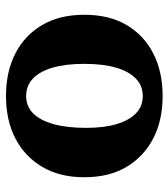

<svg xmlns="http://www.w3.org/2000/svg" viewBox="20 -584 576 657"><g transform="rotate(90 308.5 -256.0)"><path d="M309 12Q226 12 163.5 -20Q101 -52 66 -112Q31 -172 31 -256Q31 -341 66 -400.5Q101 -460 163.5 -492Q226 -524 309 -524Q392 -524 454 -492Q516 -460 551.5 -400.5Q587 -341 587 -256Q587 -172 551.5 -112Q516 -52 454 -20Q392 12 309 12ZM309 -57Q344 -57 368 -80.5Q392 -104 405 -150Q418 -196 418 -262Q418 -324 405 -367Q392 -410 368 -433Q344 -456 309 -456Q274 -456 249.5 -432.5Q225 -409 212 -364.5Q199 -320 199 -256Q199 -192 212 -147.5Q225 -103 249.5 -80Q274 -57 309 -57Z"/></g></svg>

Font: Montagu Slab 144pt SemiBold
Style: Regular
Weight: 600
Version: Version 1.000